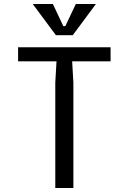

<svg xmlns="http://www.w3.org/2000/svg" viewBox="-20 -935 640 955"><path d="M255 -524 261 -629V-630H70V-700H530V-630H339V-629L345 -524V0H255ZM143 -915H243L295 -805H305L357 -915H457L342 -760H258Z"/></svg>

Font: Sligoil Micro
Style: Regular
Weight: 400
Designer: Ariel Martín Pérez
Foundry: Igor Stepanchenko
Version: Version 1.001